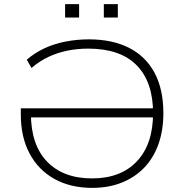

<svg xmlns="http://www.w3.org/2000/svg" viewBox="-20 -904 894 932"><path d="M428 8Q322 8 244 -35.5Q166 -79 123.5 -159Q81 -239 81 -348V-378H739V-334H114L130 -353Q130 -201 208.5 -119.5Q287 -38 427 -38Q566 -38 644.5 -121Q723 -204 723 -355Q723 -506 643.5 -587Q564 -668 408 -668Q355 -668 306.5 -658Q258 -648 214.5 -627.5Q171 -607 133 -574L110 -614Q146 -646 193.5 -668.5Q241 -691 297 -702Q353 -713 411 -713Q525 -713 606 -672Q687 -631 730 -551Q773 -471 773 -355Q773 -270 748.5 -202.5Q724 -135 678.5 -88.5Q633 -42 569.5 -17Q506 8 428 8ZM484 -819V-884H552V-819ZM296 -819V-884H364V-819Z"/></svg>

Font: Nunito Sans 10pt SemiExpanded ExtraLight
Style: Regular
Weight: 250
Width: 6
Designer: Vernon Adams
Foundry: Vernon Adams
Version: Version 3.101;gftools[0.9.27]